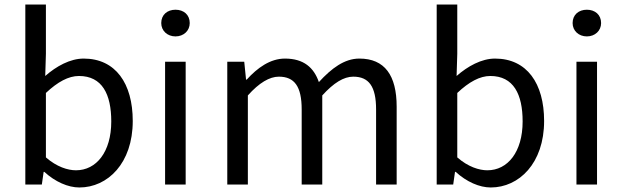

<svg xmlns="http://www.w3.org/2000/svg" viewBox="-20 -816 2752 849"><path d="M331 13C456 13 567 -94 567 -281C567 -447 491 -557 350 -557C290 -557 229 -523 180 -480L183 -578V-796H92V0H165L173 -56H176C224 -12 281 13 331 13ZM316 -63C280 -63 231 -78 183 -120V-405C235 -454 283 -480 329 -480C432 -480 472 -399 472 -279C472 -144 406 -63 316 -63Z M710 0H801V-543H710ZM756 -655C792 -655 819 -680 819 -714C819 -751 792 -773 756 -773C720 -773 693 -751 693 -714C693 -680 720 -655 756 -655Z M985 0H1076V-394C1126 -450 1172 -477 1213 -477C1282 -477 1314 -434 1314 -332V0H1405V-394C1456 -450 1500 -477 1542 -477C1611 -477 1643 -434 1643 -332V0H1734V-344C1734 -483 1681 -557 1569 -557C1503 -557 1446 -514 1390 -453C1368 -517 1323 -557 1240 -557C1175 -557 1118 -516 1071 -464H1068L1060 -543H985Z M2150 13C2275 13 2386 -94 2386 -281C2386 -447 2310 -557 2169 -557C2109 -557 2048 -523 1999 -480L2002 -578V-796H1911V0H1984L1992 -56H1995C2043 -12 2100 13 2150 13ZM2135 -63C2099 -63 2050 -78 2002 -120V-405C2054 -454 2102 -480 2148 -480C2251 -480 2291 -399 2291 -279C2291 -144 2225 -63 2135 -63Z M2529 0H2620V-543H2529ZM2575 -655C2611 -655 2638 -680 2638 -714C2638 -751 2611 -773 2575 -773C2539 -773 2512 -751 2512 -714C2512 -680 2539 -655 2575 -655Z"/></svg>

Font: Noto Sans JP Regular
Style: Regular
Weight: 400
Designer: Ryoko NISHIZUKA (kana & ideographs); Paul D. Hunt (Latin, Greek & Cyrillic); Wenlong ZHANG (bopomofo); Sandoll Communica
Foundry: Adobe Systems Incorporated
Version: Version 1.004;PS 1.004;hotconv 1.0.82;makeotf.lib2.5.63406